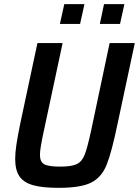

<svg xmlns="http://www.w3.org/2000/svg" viewBox="-20 -895 668 923"><path d="M53 -131Q53 -161 59 -201Q65 -241 78 -304L160 -688H281L191 -267Q172 -180 172 -151Q172 -117 192.5 -105.5Q213 -94 269 -94Q324 -94 349 -106Q374 -118 387 -151Q400 -184 418 -267L507 -688H628L546 -304Q517 -163 492.5 -102.5Q468 -42 418 -17Q368 8 262 8Q183 8 138 -5Q93 -18 73 -48Q53 -78 53 -131ZM268 -780 289 -875H386L365 -780ZM460 -780 480 -875H578L557 -780Z"/></svg>

Font: Saira Semi Condensed Medium
Style: Italic
Weight: 500
Width: 4
Italic angle: -12°
Designer: Hector Gatti with collaboration of the Omnibus-Type team
Foundry: Omnibus-Type
Version: Version 1.001; ttfautohint (v1.8)